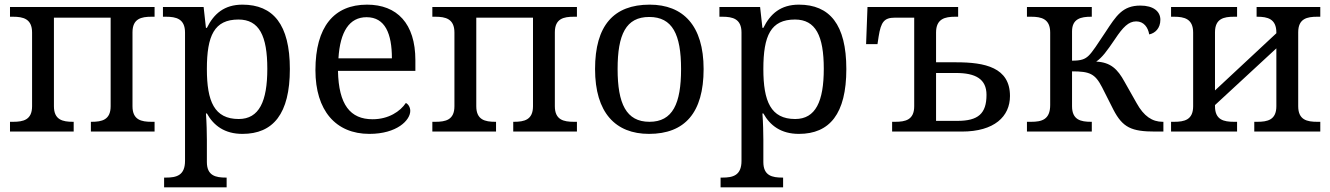

<svg xmlns="http://www.w3.org/2000/svg" viewBox="-20 -566 5723 826"><path d="M23 0H297V-42H294C250 -42 212 -50 212 -109V-490H456V-109C456 -50 418 -42 374 -42H371V0H645V-42H632C588 -42 550 -50 550 -109V-427C550 -486 588 -494 632 -494H645V-536H23V-494H36C80 -494 118 -485 118 -426V-109C118 -50 80 -42 36 -42H23Z M686 240H955V198H952C908 198 870 190 870 131V35C870 10 869 -39 866 -78H870C899 -26 946 10 1023 10C1155 10 1227 -76 1227 -269C1227 -461 1155 -546 1023 -546C945 -546 900 -507 870 -446H866L856 -536H681V-494H694C738 -494 776 -485 776 -426V126C776 189 739 198 694 198H686ZM1007 -54C902 -54 870 -130 870 -269C870 -413 902 -482 1006 -482C1095 -482 1130 -412 1130 -270C1130 -130 1095 -54 1007 -54Z M1569 10C1688 10 1745 -49 1745 -89C1745 -106 1735 -119 1726 -123C1702 -87 1652 -53 1583 -53C1487 -53 1437 -115 1434 -261H1767V-307C1767 -465 1688 -546 1559 -546C1417 -546 1337 -451 1337 -264C1337 -91 1424 10 1569 10ZM1436 -315C1443 -430 1483 -492 1557 -492C1637 -492 1666 -421 1666 -315Z M1840 0H2114V-42H2111C2067 -42 2029 -50 2029 -109V-490H2273V-109C2273 -50 2235 -42 2191 -42H2188V0H2462V-42H2449C2405 -42 2367 -50 2367 -109V-427C2367 -486 2405 -494 2449 -494H2462V-536H1840V-494H1853C1897 -494 1935 -485 1935 -426V-109C1935 -50 1897 -42 1853 -42H1840Z M2772 10C2926 10 3007 -81 3007 -269C3007 -456 2919 -546 2775 -546C2620 -546 2540 -456 2540 -269C2540 -81 2628 10 2772 10ZM2774 -42C2674 -42 2637 -120 2637 -269C2637 -418 2673 -493 2773 -493C2873 -493 2910 -418 2910 -269C2910 -120 2874 -42 2774 -42Z M3080 240H3349V198H3346C3302 198 3264 190 3264 131V35C3264 10 3263 -39 3260 -78H3264C3293 -26 3340 10 3417 10C3549 10 3621 -76 3621 -269C3621 -461 3549 -546 3417 -546C3339 -546 3294 -507 3264 -446H3260L3250 -536H3075V-494H3088C3132 -494 3170 -485 3170 -426V126C3170 189 3133 198 3088 198H3080ZM3401 -54C3296 -54 3264 -130 3264 -269C3264 -413 3296 -482 3400 -482C3489 -482 3524 -412 3524 -270C3524 -130 3489 -54 3401 -54Z M3818 0H4118C4258 0 4325 -65 4325 -153C4325 -276 4217 -298 4094 -298H4007V-426C4007 -485 4045 -494 4089 -494H4102V-536H3712L3706 -376H3755L3760 -409C3770 -472 3784 -490 3830 -490H3913V-109C3913 -50 3875 -42 3831 -42H3818ZM4007 -46V-252H4093C4177 -252 4224 -226 4224 -158C4224 -77 4188 -46 4099 -46Z M4398 0H4677V-42H4674C4630 -42 4592 -50 4592 -109V-259C4668 -259 4691 -249 4721 -191L4770 -94C4810 -17 4848 0 4950 0H4985V-42H4982C4937 -42 4901 -66 4870 -122L4818 -214C4788 -269 4758 -298 4696 -301C4722 -319 4741 -345 4777 -398C4811 -449 4835 -474 4868 -474C4901 -474 4919 -448 4924 -418C4949 -423 4972 -444 4972 -481C4972 -517 4942 -542 4886 -542C4809 -542 4782 -498 4736 -428C4702 -377 4680 -342 4663 -326C4647 -311 4631 -305 4592 -305V-431C4592 -486 4631 -494 4674 -494H4677V-536H4398V-494H4416C4460 -494 4498 -485 4498 -426V-114C4498 -51 4461 -42 4416 -42H4398Z M5018 0H5302V-42H5289C5245 -42 5207 -50 5207 -109V-114L5471 -358V-109C5471 -50 5433 -42 5389 -42H5376V0H5660V-42H5647C5603 -42 5565 -50 5565 -109V-427C5565 -486 5603 -494 5647 -494H5660V-536H5386V-494H5389C5433 -494 5471 -485 5471 -426V-423L5207 -177V-427C5207 -486 5245 -494 5289 -494H5302V-536H5018V-494H5031C5075 -494 5113 -485 5113 -426V-109C5113 -50 5075 -42 5031 -42H5018Z"/></svg>

Font: Noto Serif Thai
Style: Regular
Weight: 400
Designer: Monotype Design Team
Foundry: Monotype Imaging Inc.
Version: Version 1.901